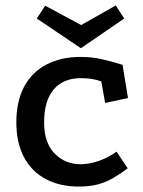

<svg xmlns="http://www.w3.org/2000/svg" viewBox="-20 -668 526 705"><path d="M352 -369Q333 -376 315 -378.5Q297 -381 277 -381Q213 -381 177.5 -340Q142 -299 142 -218Q142 -144 180.5 -104.5Q219 -65 275 -65Q307 -65 341 -76.5Q375 -88 408 -111L449 -50Q421 -29 395 -14Q369 1 339.5 9Q310 17 269 17Q200 17 148 -10.5Q96 -38 68 -91Q40 -144 40 -218Q40 -297 69 -350.5Q98 -404 151.5 -431.5Q205 -459 276 -459Q316 -459 352.5 -451Q389 -443 430 -430L450 -308L366 -290ZM277 -491 115 -600 146 -647 278 -576 405 -648 436 -600Z"/></svg>

Font: Podkova SemiBold
Style: Regular
Weight: 600
Designer: Ilya Yudin
Foundry: Cyreal (www.cyreal.org)
Version: Version 2.103